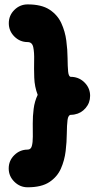

<svg xmlns="http://www.w3.org/2000/svg" viewBox="-20 -792 419 851"><path d="M379.4 -367.2Q379.4 -336.4 359.6 -313.2Q339.8 -290 310.5 -284.7Q310.5 -284.7 310.1 -284.7Q309.1 -284.2 308.1 -284.2Q307.6 -284.2 307.1 -284.2Q306.6 -284.2 305.7 -283.7Q304.7 -283.7 304.2 -283.7Q303.7 -283.7 302.7 -283.7Q302.2 -283.7 301.8 -283.7Q300.8 -283.2 300.3 -283.2Q299.3 -283.2 298.8 -283.2Q298.3 -283.2 297.4 -283.2Q296.4 -283.2 295.4 -283.2Q282.2 -283.2 279.3 -260Q276.4 -236.8 276.1 -200.2Q275.9 -163.6 271 -122.6Q266.1 -81.5 250 -44.9Q233.9 -8.3 199 14.9Q164.1 38.1 102.5 38.1Q68.4 38.1 43.5 13.4Q18.6 -11.2 18.6 -45.4Q18.6 -80.1 43.5 -104.5Q68.4 -128.9 102.5 -128.9Q116.7 -128.9 121.1 -144.8Q125.5 -160.6 125.5 -186.8Q125.5 -212.9 125.2 -244.9Q125 -276.9 129.2 -309.8Q133.3 -342.8 147 -371.6Q133.3 -407.2 131.8 -447.8Q130.4 -488.3 131.3 -524.2Q132.3 -560.1 127.4 -582.8Q122.6 -605.5 102.5 -605.5Q68.4 -605.5 43.7 -630.1Q19 -654.8 19 -689Q19 -723.6 43.7 -748Q68.4 -772.5 102.5 -772.5Q164.1 -772.5 199.5 -749.3Q234.9 -726.1 251.7 -689.5Q268.6 -652.8 273.9 -611.8Q279.3 -570.8 279.5 -534.2Q279.8 -497.6 282 -474.4Q284.2 -451.2 295.4 -451.2Q296.9 -451.2 298.3 -451.2Q298.3 -451.2 298.8 -451.2Q299.8 -451.2 300.8 -451.2Q300.8 -451.2 300.8 -451.2Q333.5 -448.7 356.4 -424.6Q379.4 -400.4 379.4 -367.2Z"/></svg>

Font: Mikhak Black
Style: Regular
Weight: 900
Designer: Amin Abedi
Version: Version 3.3